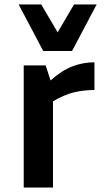

<svg xmlns="http://www.w3.org/2000/svg" viewBox="-20 -846 477 866"><path d="M64 0ZM406 -440Q357 -440 313.5 -429.5Q270 -419 219 -389V0H87V-551H186L208 -483Q258 -528 306 -546.5Q354 -565 406 -565ZM416 -826 305 -616H175L64 -826H166L240 -700L314 -826Z"/></svg>

Font: MartelSansBold
Style: Bold
Weight: 700
Designer: Dan Reynolds and Mathieu Réguer
Foundry: Dan Reynolds and Mathieu Réguer
Version: Version 1.002; ttfautohint (v1.1) -l 5 -r 5 -G 72 -x 0 -D la